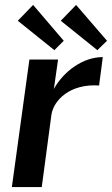

<svg xmlns="http://www.w3.org/2000/svg" viewBox="-20 -757 453 777"><path d="M114 -737 52 -673 200 -554 238 -592ZM288 -737 226 -673 374 -554 413 -592ZM28 0H149L188 -292C197 -353 265 -419 381 -411L396 -526C316 -526 238 -469 198 -397L215 -516H99Z"/></svg>

Font: United Sans SemiBold
Style: Italic
Weight: 600
Italic angle: -8°
Designer: Pablo Impallari, Rodrigo Fuenzalida (Modified by Dan O. Williams)
Version: Version 1.000;PS 001.000;hotconv 1.0.88;makeotf.lib2.5.64775